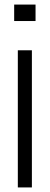

<svg xmlns="http://www.w3.org/2000/svg" viewBox="-20 -820 218 840"><path d="M42 -728V-800H135.5V-728ZM58 0V-600H119.5V0Z"/></svg>

Font: Big Shoulders Text Thin Light
Style: Regular
Weight: 300
Version: Version 2.002